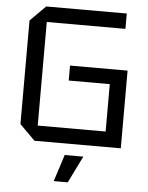

<svg xmlns="http://www.w3.org/2000/svg" viewBox="-60 -748 769 997"><g transform="rotate(5 325.0 -250.0)"><path d="M60 -80V-620L140 -700H560V-620H150V-80H504V-327H290V-405H590V0H140ZM258 200 303 60H400L331 200Z"/></g></svg>

Font: Tektur
Style: Regular
Weight: 400
Designer: Adam Jagosz
Foundry: Adam Jagosz
Version: Version 1.005;gftools[0.9.30]